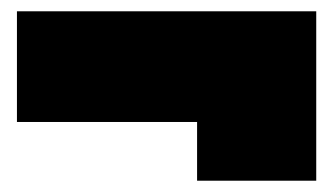

<svg xmlns="http://www.w3.org/2000/svg" viewBox="-20 -320 590 340"><path d="M10 -104V-300H540V0H329V-104Z"/></svg>

Font: Dela Gothic One
Style: Regular
Weight: 400
Designer: aratakana
Foundry: aratakana
Version: Version 1.004